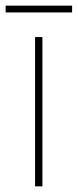

<svg xmlns="http://www.w3.org/2000/svg" viewBox="-41 -659 275 679"><path d="M214 -639H-21V-615H214ZM109 0V-528H83V0Z"/></svg>

Font: Noto Sans Sinhala UI SemiCondensed Thin
Style: Regular
Weight: 100
Width: 4
Designer: Jelle Bosma - Monotype Design Team
Foundry: Monotype Imaging Inc.
Version: Version 2.006